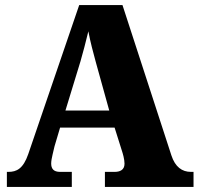

<svg xmlns="http://www.w3.org/2000/svg" viewBox="-20 -734 780 754"><path d="M7 0H262V-59H216C190 -59 181 -72 181 -92C181 -111 191 -143 194 -159L216 -233H430L459 -141C462 -132 469 -109 469 -91C469 -66 450 -59 430 -59H392V0H740V-59H730C695 -59 668 -78 653 -124L461 -714H291L91 -129C71 -71 45 -59 13 -59H7ZM237 -300 296 -493C306 -528 317 -569 327 -611C335 -568 346 -528 356 -491L409 -300Z"/></svg>

Font: Noto Serif Devanagari SemiCondensed Black
Style: Regular
Weight: 900
Width: 4
Designer: Universal Thirst, Indian Type Foundry and the Monotype Design Team
Foundry: Monotype Imaging Inc.
Version: Version 2.004